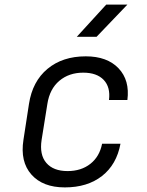

<svg xmlns="http://www.w3.org/2000/svg" viewBox="-20 -805 640 835"><path d="M262 10Q166 10 116.5 -46Q67 -102 82 -197L106 -353Q121 -451 186.5 -505.5Q252 -560 353 -560Q446 -560 495.5 -508Q545 -456 534 -370H454Q461 -426 431 -457.5Q401 -489 342 -489Q280 -489 238 -453.5Q196 -418 186 -353L161 -197Q151 -132 181.5 -96.5Q212 -61 274 -61Q333 -61 373 -92.5Q413 -124 424 -180H504Q487 -89 423.5 -39.5Q360 10 262 10ZM314 -645 442 -785H534L400 -645Z"/></svg>

Font: JetBrains Mono NL Light
Style: Italic
Weight: 300
Italic angle: -9°
Designer: Philipp Nurullin, Konstantin Bulenkov
Foundry: JetBrains
Version: Version 2.304; ttfautohint (v1.8.4.7-5d5b)